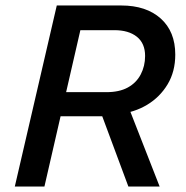

<svg xmlns="http://www.w3.org/2000/svg" viewBox="-20 -680 678 700"><path d="M34 0 187 -660H422Q513 -660 566 -612.5Q619 -565 619 -481Q619 -419 591 -372.5Q563 -326 516.5 -298Q470 -270 412 -264L371 -256H187L206 -344H368Q415 -344 446 -361Q477 -378 493 -408.5Q509 -439 509 -476Q509 -522 479 -546Q449 -570 397 -570H273L142 0ZM448 0 342 -285 445 -299 562 0Z"/></svg>

Font: Kantumruy Pro Medium
Style: Italic
Weight: 500
Italic angle: -13°
Designer: Sovichet Tep
Foundry: Sovichet Tep
Version: Version 1.002